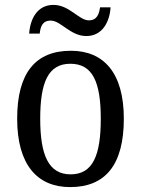

<svg xmlns="http://www.w3.org/2000/svg" viewBox="-20 -753 576 783"><path d="M332 -606C397 -606 427 -663 431 -723H388C384 -696 376 -670 342 -670C302 -670 263 -733 198 -733C132 -733 103 -676 99 -616H142C145 -643 152 -669 187 -669C228 -669 267 -606 332 -606ZM266 10C410 10 485 -81 485 -269C485 -456 403 -546 269 -546C125 -546 50 -456 50 -269C50 -81 132 10 266 10ZM268 -42C178 -42 144 -120 144 -269C144 -418 177 -493 267 -493C358 -493 391 -418 391 -269C391 -120 359 -42 268 -42Z"/></svg>

Font: Noto Serif Georgian SemiCondensed
Style: Regular
Weight: 400
Width: 4
Designer: Monotype Design Team, Akaki Razmadze
Foundry: Google LLC
Version: Version 2.003